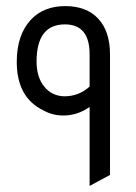

<svg xmlns="http://www.w3.org/2000/svg" viewBox="-20 -595 446 630"><path d="M274 15V-244Q234 -216 188 -216Q152 -216 122 -233Q35 -275 35 -392Q35 -480 81 -530Q123 -575 194 -575Q264 -575 302.5 -533.5Q341 -492 341 -416V-21ZM274 -417Q274 -515 193 -515Q100 -515 100 -393Q100 -342 125 -311Q150 -280 191 -279Q239 -279 274 -311Z"/></svg>

Font: Tajawal
Style: Regular
Weight: 400
Designer: Boutros Fonts
Foundry: Created by Boutros International 2017
Version: Version 1.700